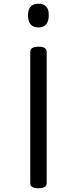

<svg xmlns="http://www.w3.org/2000/svg" viewBox="-20 -535 412 1028"><path d="M186 -285Q230 -285 230 -257V446Q230 459 219 466Q208 473 186 473Q142 473 142 446V-257Q142 -271 153 -278Q164 -285 186 -285ZM186 -515Q213 -515 227.5 -499.5Q242 -484 241 -452Q241 -421 227 -404.5Q213 -388 186 -388Q158 -388 144 -404.5Q130 -421 130 -452Q130 -484 144 -499.5Q158 -515 186 -515Z"/></svg>

Font: Playwrite IT Trad
Style: Regular
Weight: 400
Designer: Veronika Burian, José Scaglione
Foundry: TypeTogether
Version: Version 1.002